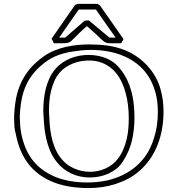

<svg xmlns="http://www.w3.org/2000/svg" viewBox="-20 -938 888 990"><path d="M380.4 -918H484.4Q486.8 -915.5 489.7 -913.8Q492.7 -912.1 495.6 -909.7Q526.4 -866.2 556.4 -823Q586.4 -779.8 617.2 -735.8Q613.8 -730.5 610.8 -725.3Q607.9 -720.2 604.5 -714.8H562Q547.9 -714.8 539.1 -715.6Q530.3 -716.3 523.7 -719.5Q517.1 -722.7 510.5 -728.3Q503.9 -733.9 493.7 -743.9Q483.4 -753.9 468 -768.3Q452.6 -782.7 428.2 -803.2Q404.3 -782.7 389.4 -768.1Q374.5 -753.4 364.7 -743.4Q355 -733.4 348.6 -727.8Q342.3 -722.2 335.2 -719.2Q328.1 -716.3 318.6 -715.6Q309.1 -714.8 293.5 -714.8H257.8Q254.9 -720.7 252 -726.8Q249 -732.9 246.1 -738.8Q276.9 -782.7 306.6 -825.9Q336.4 -869.1 367.2 -912.6ZM391.1 -896Q364.7 -857.9 338.1 -820.1Q311.5 -782.2 285.2 -744.1H315.9Q341.3 -766.1 366.5 -787.8Q391.6 -809.6 417 -831.5Q422.4 -832 427.7 -832.3Q433.1 -832.5 438.5 -832.5Q464.8 -810.5 491.2 -788.3Q517.6 -766.1 543.9 -744.1H576.2Q550.3 -780.8 525.1 -816.4Q500 -852.1 474.6 -888.7H378.9ZM232.4 -364.3Q233.9 -333 236.1 -300.5Q238.3 -268.1 244.6 -236.8Q251 -205.6 262.9 -176Q274.9 -146.5 295.4 -120.6Q322.3 -86.9 361.8 -69.6Q401.4 -52.2 444.3 -52.2Q485.8 -52.2 523.9 -69.1Q562 -85.9 588.4 -120.1Q605 -142.1 615.7 -167.2Q626.5 -192.4 632.8 -219.2Q639.2 -246.1 641.6 -273.9Q644 -301.8 644 -329.1Q644 -362.3 639.9 -397Q635.7 -431.6 626.2 -464.6Q616.7 -497.6 601.3 -526.9Q585.9 -556.2 563 -578.1Q540 -600.1 509 -613Q478 -626 438 -626Q417 -626 395.8 -622.1Q374.5 -618.2 355.2 -610.4Q335.9 -602.5 318.6 -591.1Q301.3 -579.6 288.1 -564Q271 -544.4 260.3 -520Q249.5 -495.6 243.2 -469.2Q236.8 -442.9 234.6 -416Q232.4 -389.2 232.4 -364.3ZM203.1 -362.8Q203.1 -390.6 205.8 -420.4Q208.5 -450.2 215.6 -479Q222.7 -507.8 234.9 -534.4Q247.1 -561 266.1 -583Q281.7 -601.1 301.3 -614.5Q320.8 -627.9 342.8 -637Q364.7 -646 388.9 -650.4Q413.1 -654.8 437 -654.8Q464.8 -654.8 491.2 -648.9Q517.6 -643.1 541 -631.3Q568.4 -617.7 588.9 -595.2Q609.4 -572.8 624.5 -546.9Q638.7 -522.9 648.2 -496.1Q657.7 -469.2 663.3 -441.7Q668.9 -414.1 671.1 -386Q673.3 -357.9 673.3 -330.6Q673.3 -268.6 660.2 -212.6Q647 -156.7 612.3 -103.5Q599.1 -83 580.1 -67.9Q561 -52.7 538.8 -42.7Q516.6 -32.7 492.2 -27.8Q467.8 -22.9 442.9 -22.9Q391.1 -22.9 347.2 -43.5Q303.2 -64 272.5 -103Q250.5 -130.9 237.5 -162.4Q224.6 -193.8 217.5 -227.1Q210.4 -260.3 207.5 -294.7Q204.6 -329.1 203.1 -362.8ZM52.7 -334Q54.2 -384.3 62.5 -428.7Q70.8 -473.1 88.9 -512Q106.9 -550.8 135.7 -584.7Q164.6 -618.7 207 -648.4Q231.9 -666 261 -677.7Q290 -689.5 320.3 -696.3Q350.6 -703.1 381.6 -706.1Q412.6 -709 441.4 -709Q488.8 -709 534.4 -702.9Q580.1 -696.8 624.5 -679.2Q657.2 -666 686.3 -645.8Q715.3 -625.5 739.3 -599.6Q763.2 -573.7 780.8 -543Q798.3 -512.2 807.6 -478.5Q815.9 -449.2 819.6 -420.4Q823.2 -391.6 823.2 -361.8Q823.2 -319.3 816.2 -277.1Q809.1 -234.9 794.2 -195.6Q779.3 -156.2 755.9 -121.1Q732.4 -85.9 699.2 -57.1Q672.9 -33.7 641.6 -17.1Q610.4 -0.5 576.7 10.5Q543 21.5 507.8 26.6Q472.7 31.7 437.5 31.7Q392.1 31.7 347.2 25.4Q302.2 19 261 3.7Q219.7 -11.7 183.6 -37.6Q147.5 -63.5 119.6 -102.1Q106.4 -120.6 96.7 -139.9Q86.9 -159.2 79.8 -179.2Q72.8 -199.2 67.4 -220.2Q62 -241.2 57.6 -263.2Q53.7 -280.8 53.7 -298.6Q53.7 -316.4 52.7 -334ZM82 -335.4Q83 -318.8 83.5 -302.2Q84 -285.6 86.4 -269.5Q91.8 -229.5 105.7 -190.7Q119.6 -151.9 143.1 -119.1Q162.6 -92.3 187.5 -72Q212.4 -51.8 241 -37.1Q269.5 -22.5 300.8 -13.7Q332 -4.9 364.3 -1Q380.9 1 397.2 2Q413.6 2.9 430.2 2.9Q473.6 2.9 515.6 -4.4Q557.6 -11.7 596.4 -28.1Q635.3 -44.4 669.2 -70.3Q703.1 -96.2 729.5 -132.8Q745.1 -154.8 755.9 -178.5Q766.6 -202.1 774.4 -227.1Q784.7 -259.3 789.3 -293Q793.9 -326.7 793.9 -360.4Q793.9 -418.5 780.5 -464.8Q767.1 -511.2 743.7 -546.9Q720.2 -582.5 687.7 -607.9Q655.3 -633.3 616.9 -649.4Q578.6 -665.5 536.1 -673.1Q493.7 -680.7 449.7 -680.7Q421.9 -680.7 394.5 -677.7Q372.6 -675.3 350.1 -671.6Q327.6 -668 305.7 -661.9Q283.7 -655.8 262.9 -646.7Q242.2 -637.7 223.6 -624.5Q184.6 -597.2 158 -566.2Q131.3 -535.2 115 -499.5Q98.6 -463.9 91.1 -423.1Q83.5 -382.3 82 -335.4Z"/></svg>

Font: XB Kayhan Pook
Style: Regular
Weight: 700
Designer: Behnam
Foundry: Irmug
Version: Version 7.300 2009